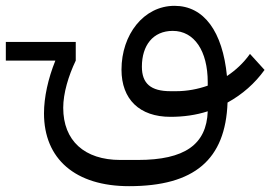

<svg xmlns="http://www.w3.org/2000/svg" viewBox="-91 -399 928 659"><path d="M-71 -191H99C74 -129 60 -65 60 -10C60 147 168 240 352 240C576 240 683 149 690 -47C741 -75 784 -113 817 -159L767 -214C745 -183 718 -158 688 -138C673 -291 609 -379 508 -379C402 -379 326 -280 326 -160C326 -58 388 2 494 2C539 2 582 -4 622 -17C618 97 543 150 382 150H322C199 150 126 84 126 -29C126 -79 144 -139 169 -191V-255H-71ZM514 -86H494C427 -86 396 -112 396 -170C396 -243 434 -293 502 -293C576 -293 622 -224 622 -117V-105C588 -93 551 -86 514 -86Z"/></svg>

Font: IBM Plex Arabic
Style: Regular
Weight: 400
Designer: Mike Abbink, Paul van der Laan, Pieter van Rosmalen, Wael Morcos, Khajak Apelian
Foundry: Bold Monday
Version: Version 1.0